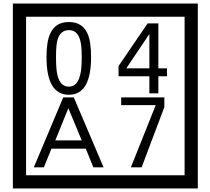

<svg xmlns="http://www.w3.org/2000/svg" viewBox="-20 -980 1195 1090"><path d="M1103 90H53V-960H1103ZM1028 15V-885H128V15ZM497 -656Q497 -442 371 -442Q244 -442 244 -656Q244 -744 265 -789Q294 -855 371 -855Q448 -855 477 -789Q497 -745 497 -656ZM444 -656Q444 -723 435 -752Q420 -809 371 -809Q322 -809 306 -752Q298 -723 298 -656Q298 -587 306 -553Q322 -488 371 -488Q419 -488 435 -554Q444 -587 444 -656ZM928 -547H879V-450H828V-547H653V-605L818 -847H879V-592H928ZM828 -592V-787L697 -592ZM568 -30H510L467 -136H272L229 -30H172L339 -427H399ZM444 -183 368 -366 294 -183ZM913 -372 784 -30H723L864 -383H668V-427H913Z"/></svg>

Font: Unicode BMP Fallback SIL
Style: Regular
Weight: 400
Foundry: NRSI, SIL International
Version: Version 5.1 Based on Unicode 5.1